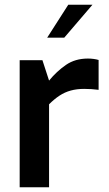

<svg xmlns="http://www.w3.org/2000/svg" viewBox="-20 -790 459 810"><path d="M63 0V-536H159L187 -450Q219 -489 258 -516Q297 -543 351 -543Q362 -543 374 -541.5Q386 -540 396 -537V-411Q382 -413 366 -414Q350 -415 335 -415Q304 -415 278.5 -408Q253 -401 231 -386.5Q209 -372 187 -350V0ZM179 -631 268 -770H370L251 -631Z"/></svg>

Font: Exo Thin SemiBold
Style: Regular
Weight: 600
Version: Version 2.000